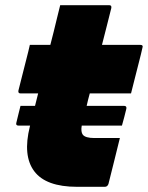

<svg xmlns="http://www.w3.org/2000/svg" viewBox="-20 -720 570 740"><path d="M59 -312H115Q121 -335 127 -360H59Q49 -360 51 -371Q57 -394 65 -426.5Q73 -459 81.5 -491.5Q90 -524 95 -547H174Q177 -560 180.5 -572.5Q184 -585 187 -598Q193 -624 199.5 -649.5Q206 -675 212 -700H401Q411 -700 409 -689Q400 -653 391 -617.5Q382 -582 373 -547H521Q533 -547 529 -536Q524 -513 515.5 -480.5Q507 -448 499 -415.5Q491 -383 485 -360H326Q319 -335 314 -312H458Q469 -312 467 -301Q463 -285 459 -269Q455 -253 450 -236H295Q291 -212 299 -201Q309 -188 344 -188H442Q431 -143 420 -99Q409 -55 398 -11Q394 0 384 0H277Q157 0 112 -60Q67 -120 95 -232L96 -236H51Q40 -236 43 -247Q47 -264 51 -280Q55 -296 59 -312Z"/></svg>

Font: Recursive Sn Lnr St Blk
Style: Italic
Weight: 900
Italic angle: -15°
Version: Version 1.079;hotconv 1.0.112;makeotfexe 2.5.65598; ttfautoh